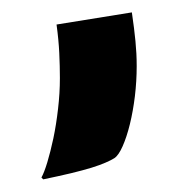

<svg xmlns="http://www.w3.org/2000/svg" viewBox="-20 -147 299 310"><path d="M76.7 -21Q76.7 -40 75.7 -61.3Q74.7 -82.5 71.3 -107.4L192.9 -127Q194.8 -113.3 196.3 -102.1Q197.8 -90.8 198.7 -80.6Q199.7 -70.3 200.2 -60.5Q200.7 -50.8 200.7 -40Q200.7 -16.1 197.8 8.3Q194.8 32.7 189.7 53.5Q184.6 74.2 178 89.1Q171.4 104 164.6 108.4Q159.2 111.8 150.1 115.7Q141.1 119.6 127.7 123.8Q114.3 127.9 95 132.6Q75.7 137.2 49.8 142.6L46.9 139.6Q51.3 131.8 56.4 115Q61.5 98.1 66.2 76.2Q70.8 54.2 73.7 28.8Q76.7 3.4 76.7 -21Z"/></svg>

Font: Hammersmith One
Style: Regular
Weight: 400
Designer: Nicole Fally
Foundry: Nicole Fally
Version: Version 1.002